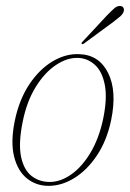

<svg xmlns="http://www.w3.org/2000/svg" viewBox="-20 -612 433 640"><path d="M244 -431.5Q310 -429.5 340.2 -369.2Q370.5 -309 350.5 -211.5Q336 -143 303.2 -94Q270.5 -45 228.2 -18.8Q186 7.5 142 7.5Q100.5 7.5 69.8 -17.2Q39 -42 27 -90.2Q15 -138.5 29 -208Q43.5 -279 77 -329.8Q110.5 -380.5 154.5 -407Q198.5 -433.5 244 -431.5ZM146 -5.5Q182 -5.5 217.8 -30.8Q253.5 -56 281.5 -102.8Q309.5 -149.5 323.5 -214Q338 -283.5 329.5 -328.2Q321 -373 297 -395.2Q273 -417.5 241 -419Q204.5 -420.5 166.8 -395.5Q129 -370.5 99 -322Q69 -273.5 55.5 -205.5Q41 -133.5 50.2 -89.5Q59.5 -45.5 85.2 -25.5Q111 -5.5 146 -5.5ZM336 -560Q351 -575.5 361 -584.2Q371 -593 381.5 -592Q389 -591 391.8 -585.5Q394.5 -580 392 -573Q389 -564.5 379.8 -556.5Q370.5 -548.5 358.5 -539.5L260 -467Q255 -463 252.5 -466Q250 -468.5 256 -474Z"/></svg>

Font: Fraunces 144pt Soft Thin
Style: Italic
Weight: 100
Italic angle: -16°
Version: Version 1.000;[0bf87f6ff]